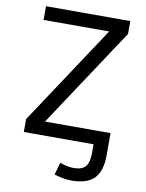

<svg xmlns="http://www.w3.org/2000/svg" viewBox="-102 -803 841 1104"><g transform="rotate(10 318.5 -251.0)"><path d="M184.6 -78.1H567.4V-38.1V-4.9V50.8Q567.4 143.6 525.9 186.5Q484.4 229.5 392.6 229.5Q346.7 229.5 292 211.9L312.5 139.6Q355.5 156.2 391.6 156.2Q441.4 156.2 461.9 132.8Q482.4 109.4 482.4 50.8V2H75.2V-73.2L458 -652.3H75.2V-732.4H567.4V-657.2Z"/></g></svg>

Font: irohakakuC Regular
Style: Regular
Weight: 400
Designer: [Source Han Sans]
Ryoko NISHIZUKA Ë•øÂ°öÊ∂ºÂ≠ê (kana & ideographs); Paul D. Hunt (Latin, Greek & Cyrillic); Wenlong ZHAN
Version: Version 1.001.20160904